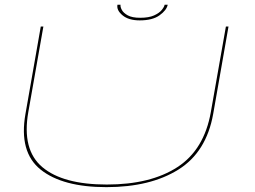

<svg xmlns="http://www.w3.org/2000/svg" viewBox="-20 -786 1075 810"><path d="M429 3.5Q244 3.5 151.5 -70.5Q59 -144.5 87.5 -306L152 -674H163L99.5 -313.5Q71.5 -154.5 158.5 -81Q245.5 -7.5 430.5 -7.5Q615.5 -7.5 728.5 -81Q841.5 -154.5 869.5 -313.5L933 -674H944L879.5 -306Q851 -144.5 732.5 -70.5Q614 3.5 429 3.5ZM569.5 -700Q522.5 -700 496.8 -721.5Q471 -743 475.5 -766H488.5Q487 -757.5 493.8 -744.5Q500.5 -731.5 519 -721.2Q537.5 -711 571.5 -711Q608 -711 630 -721Q652 -731 662.5 -744Q673 -757 674.5 -766H687.5Q683 -743 653.2 -721.5Q623.5 -700 569.5 -700Z"/></svg>

Font: Anybody UltraExpanded Thin
Style: Italic
Weight: 100
Width: 9
Italic angle: -10°
Designer: Tyler Finck
Foundry: Etcetera Type Company
Version: Version 1.010; ttfautohint (v1.8.3) -l 8 -r 50 -G 200 -x 14 